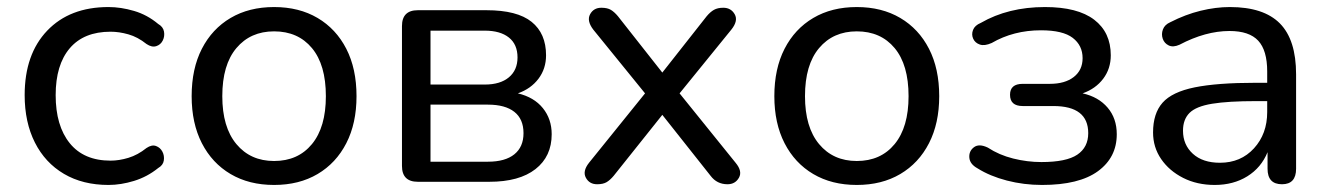

<svg xmlns="http://www.w3.org/2000/svg" viewBox="-20 -516 3776 545"><path d="M288 9Q215 9 161.5 -22.5Q108 -54 79 -111.5Q50 -169 50 -246Q50 -362 114 -429Q178 -496 288 -496Q323 -496 360.5 -485Q398 -474 429 -448Q443 -440 445.5 -426.5Q448 -413 442 -401Q436 -389 423.5 -385Q411 -381 396 -391Q371 -411 344.5 -418.5Q318 -426 294 -426Q218 -426 178 -379Q138 -332 138 -246Q138 -159 178 -109.5Q218 -60 294 -60Q318 -60 344.5 -68Q371 -76 396 -96Q411 -106 423 -101.5Q435 -97 441 -85.5Q447 -74 445 -60.5Q443 -47 429 -39Q398 -14 360.5 -2.5Q323 9 288 9Z M758 9Q687 9 634.5 -22Q582 -53 553 -109.5Q524 -166 524 -243Q524 -321 553 -377.5Q582 -434 634.5 -465Q687 -496 758 -496Q829 -496 881.5 -465Q934 -434 963 -377.5Q992 -321 992 -243Q992 -166 963 -109.5Q934 -53 881.5 -22Q829 9 758 9ZM758 -59Q826 -59 865.5 -107Q905 -155 905 -243Q905 -332 865.5 -379.5Q826 -427 758 -427Q691 -427 651 -379.5Q611 -332 611 -243Q611 -155 651 -107Q691 -59 758 -59Z M1202 -57H1365Q1414 -57 1440 -78Q1466 -99 1466 -138Q1466 -178 1440 -198.5Q1414 -219 1365 -219H1202ZM1202 -276H1356Q1400 -276 1424.5 -296.5Q1449 -317 1449 -353Q1449 -390 1424.5 -409.5Q1400 -429 1356 -429H1202ZM1166 0Q1121 0 1121 -45V-442Q1121 -487 1166 -487H1361Q1448 -487 1489 -454Q1530 -421 1530 -359Q1530 -321 1508.5 -292.5Q1487 -264 1450 -251Q1496 -240 1521 -209Q1546 -178 1546 -135Q1546 -72 1500 -36Q1454 0 1369 0Z M1675 7Q1653 7 1643 -11.5Q1633 -30 1652 -54L1811 -251L1664 -432Q1645 -457 1655 -475.5Q1665 -494 1687 -494Q1704 -494 1714 -488Q1724 -482 1734 -470L1860 -310L1986 -470Q1996 -482 2006.5 -488Q2017 -494 2033 -494Q2055 -494 2065.5 -475.5Q2076 -457 2056 -432L1909 -251L2068 -54Q2088 -30 2077.5 -11.5Q2067 7 2045 7Q2015 7 1997 -17L1860 -190L1722 -17Q1712 -5 1702 1Q1692 7 1675 7Z M2412 9Q2341 9 2288.5 -22Q2236 -53 2207 -109.5Q2178 -166 2178 -243Q2178 -321 2207 -377.5Q2236 -434 2288.5 -465Q2341 -496 2412 -496Q2483 -496 2535.5 -465Q2588 -434 2617 -377.5Q2646 -321 2646 -243Q2646 -166 2617 -109.5Q2588 -53 2535.5 -22Q2483 9 2412 9ZM2412 -59Q2480 -59 2519.5 -107Q2559 -155 2559 -243Q2559 -332 2519.5 -379.5Q2480 -427 2412 -427Q2345 -427 2305 -379.5Q2265 -332 2265 -243Q2265 -155 2305 -107Q2345 -59 2412 -59Z M2938 9Q2886 9 2838 -3.5Q2790 -16 2755 -38Q2733 -50 2731.5 -68.5Q2730 -87 2744.5 -98Q2759 -109 2784 -97Q2816 -76 2856 -66Q2896 -56 2936 -56Q3007 -56 3038 -77Q3069 -98 3069 -138Q3069 -215 2970 -215H2883Q2847 -215 2847 -247Q2847 -278 2883 -278H2960Q3003 -278 3028 -297.5Q3053 -317 3053 -351Q3053 -387 3025 -408.5Q2997 -430 2935 -430Q2857 -430 2795 -394Q2775 -385 2761.5 -389.5Q2748 -394 2742.5 -406Q2737 -418 2742 -431Q2747 -444 2764 -451Q2842 -496 2946 -496Q3039 -496 3086 -460Q3133 -424 3133 -359Q3133 -321 3111.5 -292.5Q3090 -264 3053 -251Q3098 -241 3124 -210.5Q3150 -180 3150 -135Q3150 -69 3096.5 -30Q3043 9 2938 9Z M3428 9Q3378 9 3338.5 -11Q3299 -31 3276 -64.5Q3253 -98 3253 -140Q3253 -194 3280 -224.5Q3307 -255 3371 -268Q3435 -281 3544 -281H3577V-313Q3577 -373 3551.5 -400.5Q3526 -428 3470 -428Q3402 -428 3328 -389Q3310 -381 3297.5 -387Q3285 -393 3280.5 -406Q3276 -419 3281 -432.5Q3286 -446 3302 -453Q3345 -475 3388 -485.5Q3431 -496 3471 -496Q3567 -496 3613 -449.5Q3659 -403 3659 -305V-37Q3659 7 3619 7Q3578 7 3578 -37V-84Q3560 -40 3520.5 -15.5Q3481 9 3428 9ZM3577 -229H3546Q3466 -229 3420.5 -221.5Q3375 -214 3356.5 -195.5Q3338 -177 3338 -145Q3338 -105 3366 -79.5Q3394 -54 3443 -54Q3502 -54 3539.5 -95Q3577 -136 3577 -198Z"/></svg>

Font: Chiron GoRound TC N
Style: Regular
Weight: 350
Designer: Ryoko NISHIZUKA 西塚涼子 (kana, bopomofo & ideographs); Paul D. Hunt (Latin, Greek & Cyrillic); Sandoll Communications 산돌커뮤니
Foundry: Adobe
Version: Version 1.000;hotconv 1.1.1;makeotfexe 2.6.0